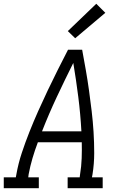

<svg xmlns="http://www.w3.org/2000/svg" viewBox="-33 -999 653 1019"><path d="M-13 0V-58H51L54 -74Q64 -131 82.5 -187Q101 -243 123 -298.5Q145 -354 169.5 -409Q194 -464 220 -518.5Q246 -573 273 -627Q300 -681 328 -735H403Q413 -681 422.5 -627Q432 -573 439.5 -518.5Q447 -464 453.5 -409.5Q460 -355 463.5 -299Q467 -243 467 -186.5Q467 -130 458 -74L455 -58H512V0H326V-58H390L392 -74Q399 -116 400.5 -159Q402 -202 401 -244H168Q152 -202 139.5 -159.5Q127 -117 119 -74L117 -58H173V0ZM399 -302Q394 -394 382.5 -484.5Q371 -575 356 -665Q311 -575 268.5 -484.5Q226 -394 190 -302ZM366 -796 327 -834 478 -979 526 -931Z"/></svg>

Font: Iosevka Curly Slab LtExObl
Style: Regular
Weight: 300
Width: 7
Italic angle: -9°
Monospace: yes
Designer: Belleve Invis
Foundry: Belleve Invis
Version: Version 11.1.0; ttfautohint (v1.8.3)